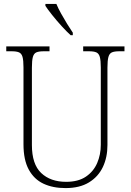

<svg xmlns="http://www.w3.org/2000/svg" viewBox="-20 -951 670 981"><path d="M315 10Q250 10 202 -12.5Q154 -35 127 -84.5Q100 -134 100 -214V-607Q100 -643 95 -660.5Q90 -678 77 -683.5Q64 -689 40 -689H12V-714H233V-689H203Q179 -689 166 -683.5Q153 -678 148 -660Q143 -642 143 -605V-210Q143 -112 190.5 -67Q238 -22 318 -22Q380 -22 419 -48.5Q458 -75 476.5 -118Q495 -161 495 -211V-606Q495 -642 490 -660Q485 -678 472 -683.5Q459 -689 435 -689H405V-714H616V-689H589Q565 -689 552 -683.5Q539 -678 534 -660Q529 -642 529 -605V-210Q529 -147 505.5 -97.5Q482 -48 434.5 -19Q387 10 315 10ZM341 -771Q321 -789 295 -817.5Q269 -846 246 -875Q223 -904 212 -921V-931H268Q277 -909 292 -882Q307 -855 323 -829Q339 -803 352 -784V-771Z"/></svg>

Font: Noto Serif Tamil SemiCondensed ExtraLight
Style: Regular
Weight: 200
Width: 4
Designer: Indian Type Foundry, Tom Grace, and the Monotype Design Team
Foundry: Monotype Imaging Inc.
Version: Version 2.004; ttfautohint (v1.8.4.7-5d5b)